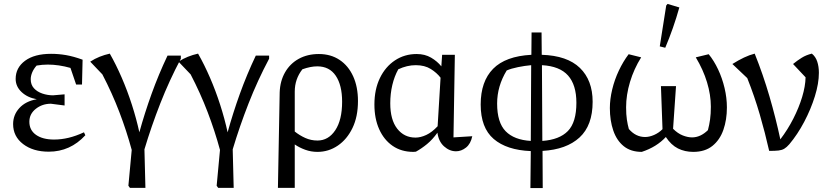

<svg xmlns="http://www.w3.org/2000/svg" viewBox="-20 -767 4237 981"><path d="M229 8Q149 8 98 -31Q47 -70 47 -133Q47 -180 79 -215Q111 -250 168 -260Q121 -268 90.5 -296.5Q60 -325 60 -364Q60 -421 108 -456.5Q156 -492 241 -492Q279 -492 317 -485.5Q355 -479 402 -462L399 -335H369L340 -420Q280 -437 224 -437Q196 -437 167 -432Q152 -415 144.5 -397Q137 -379 137 -362Q137 -334 153.5 -316Q170 -298 196.5 -289Q223 -280 251 -280L310 -285V-228L240 -237Q196 -237 163 -211Q130 -185 130 -145Q130 -102 164 -78Q198 -54 256 -54Q293 -54 330.5 -63Q368 -72 409 -91L416 -76Q339 8 229 8Z M723 193H644L636 182L653 -1Q627 -97 590 -194Q553 -291 503 -387L441 -452Q464 -467 489 -477Q514 -487 541 -493Q573 -437 602 -370Q631 -303 654 -231.5Q677 -160 692 -91Q719 -189 754.5 -287.5Q790 -386 836 -483H904V-467Q845 -356 799 -238.5Q753 -121 718 -4Z M1174 193H1095L1087 182L1104 -1Q1078 -97 1041 -194Q1004 -291 954 -387L892 -452Q915 -467 940 -477Q965 -487 992 -493Q1024 -437 1053 -370Q1082 -303 1105 -231.5Q1128 -160 1143 -91Q1170 -189 1205.5 -287.5Q1241 -386 1287 -483H1355V-467Q1296 -356 1250 -238.5Q1204 -121 1169 -4Z M1400 193 1409 -295Q1411 -353 1436.5 -397.5Q1462 -442 1506.5 -466.5Q1551 -491 1609 -491Q1670 -491 1715 -461Q1760 -431 1784.5 -377Q1809 -323 1809 -251Q1809 -171 1781 -113Q1753 -55 1706 -23Q1659 9 1602 9Q1569 9 1539 -2Q1509 -13 1486 -29V193ZM1486 -299V-95Q1511 -75 1540 -62Q1569 -49 1602 -49Q1658 -49 1693 -101.5Q1728 -154 1728 -247Q1728 -332 1695.5 -380Q1663 -428 1601 -428Q1567 -428 1525 -413Q1486 -363 1486 -299Z M2105 8Q2099 9 2092 9Q2031 9 1986.5 -21.5Q1942 -52 1917.5 -106.5Q1893 -161 1893 -233Q1893 -310 1921 -368Q1949 -426 1998 -458.5Q2047 -491 2109 -491Q2151 -491 2182.5 -472.5Q2214 -454 2235 -428L2239 -487H2304L2297 -65L2393 -71Q2385 -32 2361 -13Q2337 6 2310 6Q2277 6 2249 -19Q2221 -44 2215 -89Q2190 -54 2162 -31Q2134 -8 2105 8ZM1974 -239Q1974 -155 2009.5 -109.5Q2045 -64 2103 -64Q2129 -64 2158 -77.5Q2187 -91 2216 -122L2231 -370Q2212 -395 2181 -414.5Q2150 -434 2104 -434Q2060 -434 2015 -413Q1995 -377 1984.5 -332.5Q1974 -288 1974 -239Z M2690 194 2692 5Q2569 0 2502.5 -57Q2436 -114 2436 -233Q2436 -351 2499.5 -415.5Q2563 -480 2695 -487L2696 -601H2747L2748 -487Q2878 -483 2943 -420Q3008 -357 3008 -247Q3008 -126 2941 -64.5Q2874 -3 2752 4L2753 194ZM2925 -242Q2925 -333 2882.5 -381Q2840 -429 2749 -434L2751 -47Q2838 -53 2881.5 -97.5Q2925 -142 2925 -242ZM2520 -238Q2520 -141 2563.5 -96.5Q2607 -52 2692 -47L2694 -434Q2661 -431 2626.5 -424Q2592 -417 2569 -407Q2520 -327 2520 -238Z M3259 9Q3203 9 3167 -20Q3131 -49 3113.5 -100Q3096 -151 3096 -215Q3096 -260 3108 -310Q3120 -360 3142 -406.5Q3164 -453 3192 -490L3256 -474Q3219 -415 3199 -348.5Q3179 -282 3179 -219Q3179 -182 3183 -155.5Q3187 -129 3193 -108Q3228 -67 3276 -67Q3298 -67 3322 -77.5Q3346 -88 3365 -107L3357 -327H3434L3419 -109Q3443 -85 3468.5 -75Q3494 -65 3516 -65Q3559 -65 3597 -102Q3604 -128 3608 -156.5Q3612 -185 3612 -222Q3612 -282 3592.5 -346.5Q3573 -411 3535 -474L3601 -490Q3628 -457 3649 -412.5Q3670 -368 3682 -317.5Q3694 -267 3694 -218Q3694 -155 3676 -103.5Q3658 -52 3620 -21.5Q3582 9 3522 9Q3479 9 3444 -8.5Q3409 -26 3382 -67Q3335 -16 3259 9ZM3379 -523 3351 -530 3384 -739 3391 -747 3451 -729Q3421 -622 3379 -523Z M3910 4Q3889 -89 3862 -182Q3835 -275 3798 -368L3722 -440Q3754 -460 3781.5 -473Q3809 -486 3836 -493Q3879 -386 3911.5 -274.5Q3944 -163 3967 -55Q4005 -105 4033.5 -161Q4062 -217 4078.5 -271.5Q4095 -326 4096 -372L4032 -440Q4054 -458 4076.5 -472Q4099 -486 4128 -493Q4147 -478 4155.5 -452.5Q4164 -427 4164 -395Q4164 -341 4143.5 -275Q4123 -209 4089 -144.5Q4055 -80 4013 -30Q3999 -14 3987 -7Q3975 0 3958 2Q3941 4 3910 4Z"/></svg>

Font: Piazzolla
Style: Regular
Weight: 400
Designer: Juan Pablo del Peral
Foundry: Huerta Tipografica
Version: Version 1.330